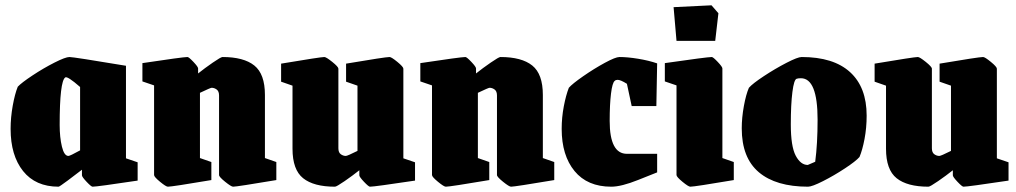

<svg xmlns="http://www.w3.org/2000/svg" viewBox="-20 -691 3833 724"><path d="M20 -205Q20 -248 28 -292.5Q36 -337 47 -364Q61 -379 102.5 -406.5Q144 -434 185.5 -455Q227 -476 242 -476Q257 -476 455 -443V-94L499 -79V-10Q346 13 329 13Q324 13 306.5 -5.5Q289 -24 289 -30V-51Q266 -33 235 -10Q204 13 201 13Q114 13 67 -46Q20 -105 20 -205ZM282 -124V-363Q234 -405 226 -399Q205 -384 205 -220Q205 -173 213.5 -138Q222 -103 238 -103Q244 -103 282 -124Z M561 -31V-369L517 -384V-453Q670 -476 687 -476Q692 -476 709.5 -457.5Q727 -439 727 -433V-414Q752 -434 782.5 -455Q813 -476 819 -476Q899 -476 939 -444Q979 -412 979 -333V-95L1022 -80V-12Q873 13 859 13Q852 13 829 -5.5Q806 -24 806 -31V-331Q806 -347 797 -353.5Q788 -360 778 -360Q774 -360 734 -341V-95L777 -80V-12Q629 13 613 13Q606 13 583.5 -5.5Q561 -24 561 -31Z M1083 -130V-368L1040 -383V-451Q1189 -476 1203 -476Q1210 -476 1233 -457.5Q1256 -439 1256 -432V-132Q1256 -116 1265 -109.5Q1274 -103 1284 -103Q1290 -103 1328 -122V-368L1285 -383V-451Q1433 -476 1449 -476Q1456 -476 1478.5 -457.5Q1501 -439 1501 -432V-94L1545 -79V-10Q1392 13 1375 13Q1370 13 1352.5 -5.5Q1335 -24 1335 -30V-49Q1310 -29 1279.5 -8Q1249 13 1243 13Q1163 13 1123 -19Q1083 -51 1083 -130Z M1609 -31V-369L1565 -384V-453Q1718 -476 1735 -476Q1740 -476 1757.5 -457.5Q1775 -439 1775 -433V-414Q1800 -434 1830.5 -455Q1861 -476 1867 -476Q1947 -476 1987 -444Q2027 -412 2027 -333V-95L2070 -80V-12Q1921 13 1907 13Q1900 13 1877 -5.5Q1854 -24 1854 -31V-331Q1854 -347 1845 -353.5Q1836 -360 1826 -360Q1822 -360 1782 -341V-95L1825 -80V-12Q1677 13 1661 13Q1654 13 1631.5 -5.5Q1609 -24 1609 -31Z M2098 -205Q2098 -248 2106 -290Q2114 -332 2125 -360Q2138 -375 2179 -403.5Q2220 -432 2260.5 -454Q2301 -476 2316 -476Q2346 -476 2386 -469.5Q2426 -463 2458 -452L2455 -291H2362L2344 -375Q2320 -390 2309 -390Q2302 -390 2298 -386Q2289 -379 2284 -338Q2279 -297 2279 -235Q2279 -111 2344 -111H2458V-41Q2450 -38 2386.5 -12.5Q2323 13 2285 13Q2195 13 2146.5 -46Q2098 -105 2098 -205Z M2531 -31V-369L2487 -384V-453Q2647 -476 2664 -476Q2669 -476 2686.5 -457.5Q2704 -439 2704 -433V-95L2747 -80V-12Q2599 13 2583 13Q2576 13 2553.5 -5.5Q2531 -24 2531 -31ZM2520 -664 2663 -671 2689 -641 2677 -537H2531Z M2777 -207Q2777 -247 2785 -291Q2793 -335 2804 -360Q2818 -376 2860.5 -404Q2903 -432 2945.5 -454Q2988 -476 3003 -476Q3123 -476 3185.5 -419Q3248 -362 3248 -255Q3248 -209 3240 -167Q3232 -125 3221 -99Q3207 -83 3166 -56Q3125 -29 3083.5 -8Q3042 13 3027 13Q2906 13 2841.5 -41.5Q2777 -96 2777 -207ZM3054 -81Q3063 -149 3063 -240Q3063 -396 3000 -396Q2990 -396 2984 -394Q2974 -391 2968 -344Q2962 -297 2962 -222Q2962 -139 2980.5 -104Q2999 -69 3026 -69Z M3321 -130V-368L3278 -383V-451Q3427 -476 3441 -476Q3448 -476 3471 -457.5Q3494 -439 3494 -432V-132Q3494 -116 3503 -109.5Q3512 -103 3522 -103Q3528 -103 3566 -122V-368L3523 -383V-451Q3671 -476 3687 -476Q3694 -476 3716.5 -457.5Q3739 -439 3739 -432V-94L3783 -79V-10Q3630 13 3613 13Q3608 13 3590.5 -5.5Q3573 -24 3573 -30V-49Q3548 -29 3517.5 -8Q3487 13 3481 13Q3401 13 3361 -19Q3321 -51 3321 -130Z"/></svg>

Font: Grenze Black
Style: Regular
Weight: 900
Designer: Renata Polastri
Foundry: Omnibus-Type
Version: Version 1.002; ttfautohint (v1.8)